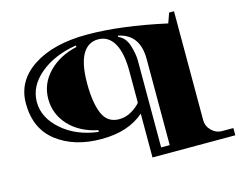

<svg xmlns="http://www.w3.org/2000/svg" viewBox="-106 -742 1377 1104"><g transform="rotate(-15 583.0 -190.0)"><path d="M673 200V-61Q579 22 418.5 22Q258 22 154 -57.5Q50 -137 50 -288Q50 -422 170.5 -501Q291 -580 492 -580Q693 -580 960 -521L981 -580H1010V68Q1010 104 1036.5 130.5Q1063 157 1100 157H1166V200ZM546 -62Q586 -62 621 -83Q656 -104 673 -126V-314Q673 -423 640 -480Q607 -537 546 -537Q485 -537 452.5 -480Q420 -423 420 -308Q420 -193 448 -127.5Q476 -62 546 -62ZM415 -527 413 -536Q280 -514 196.5 -443.5Q113 -373 113 -279.5Q113 -186 197.5 -112Q282 -38 412 -22L414 -32Q306 -54 243.5 -121.5Q181 -189 181 -279.5Q181 -370 246 -437Q311 -504 415 -527ZM736 -356V157H787V-356Q787 -502 663 -528L661 -521Q703 -504 719.5 -452.5Q736 -401 736 -356Z"/></g></svg>

Font: Diplomata
Style: Regular
Weight: 400
Width: 7
Designer: Eduardo Rodriguez Tunni
Foundry: Eduardo Rodriguez Tunni
Version: Version 1.001